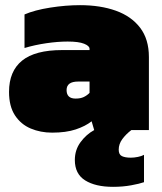

<svg xmlns="http://www.w3.org/2000/svg" viewBox="-20 -504 627 744"><path d="M182 10Q137 10 99 -6Q61 -22 38 -57Q15 -92 15 -148Q15 -228 65.5 -269Q116 -310 221 -310H327V-315Q327 -326 306 -334.5Q285 -343 242 -343Q204 -343 159.5 -336.5Q115 -330 75 -318V-448Q114 -465 174.5 -474.5Q235 -484 290 -484Q369 -484 429 -462.5Q489 -441 523 -396.5Q557 -352 557 -283V0H489Q468 16 454 35Q440 54 440 76Q440 95 452.5 101Q465 107 487 107Q500 107 514.5 104Q529 101 538 96V202Q521 208 488.5 214Q456 220 418 220Q350 220 310 195Q270 170 270 116Q270 77 292 47Q314 17 345 0L335 -34Q311 -15 273.5 -2.5Q236 10 182 10ZM273 -122Q292 -122 304.5 -128Q317 -134 327 -144V-188H283Q238 -188 238 -155Q238 -122 273 -122Z"/></svg>

Font: Kanit Black
Style: Regular
Weight: 900
Designer: Katatrad Team
Foundry: CadsonDemak
Version: Version 2.000; ttfautohint (v1.8.3)